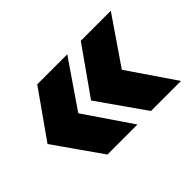

<svg xmlns="http://www.w3.org/2000/svg" viewBox="-79 -653 764 764"><g transform="rotate(-45 302.5 -271.5)"><path d="M31 -272 170 -469H339L204 -272L339 -74H170ZM276 -272 415 -469H584L449 -272L584 -74H415Z"/></g></svg>

Font: Idrija
Style: Regular
Weight: 800
Designer: Julieta Ulanovsky
Foundry: Julieta Ulanovsky
Version: Version 7.200